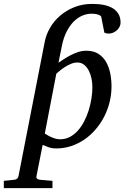

<svg xmlns="http://www.w3.org/2000/svg" viewBox="-116 -757 645 995"><path d="M362.8 -305.2Q362.8 -327.1 358.2 -349.9Q353.5 -372.6 344 -391.1Q334.5 -409.7 319.8 -421.4Q305.2 -433.1 285.2 -433.1Q267.1 -433.1 249 -425Q231 -417 216.1 -407Q201.2 -397 190.4 -387.5Q179.7 -377.9 175.8 -375L116.2 -64.9Q120.6 -62.5 128.7 -57.4Q136.7 -52.2 147.5 -47.4Q158.2 -42.5 170.4 -38.8Q182.6 -35.2 195.8 -35.2Q223.1 -35.2 246.1 -47.4Q269 -59.6 287.6 -80.3Q306.2 -101.1 320.3 -128.4Q334.5 -155.8 343.8 -185.8Q353 -215.8 357.9 -246.6Q362.8 -277.3 362.8 -305.2ZM508.8 -640.1Q508.8 -628.4 503.4 -617.9Q498 -607.4 489.5 -599.9Q481 -592.3 470.2 -587.6Q459.5 -583 448.2 -583Q437.5 -583 431.2 -585.4Q427.7 -586.4 424.8 -587.9L408.2 -671.9Q400.4 -679.7 387.5 -682.9Q374.5 -686 357.9 -686Q334 -686 310.1 -675.8Q286.1 -665.5 265.6 -644.8Q245.1 -624 229.2 -593Q213.4 -562 205.1 -521L187 -432.1Q199.7 -440.4 216.1 -451.2Q232.4 -461.9 251 -471.4Q269.5 -481 289.8 -487.5Q310.1 -494.1 331.1 -494.1Q369.1 -494.1 394.3 -477.8Q419.4 -461.4 434.3 -435.1Q449.2 -408.7 455.6 -375.5Q461.9 -342.3 461.9 -309.1Q461.9 -268.1 452.1 -228.3Q442.4 -188.5 424.1 -152.8Q405.8 -117.2 379.9 -86.9Q354 -56.6 322.3 -34.7Q290.5 -12.7 253.4 -0.2Q216.3 12.2 175.8 12.2Q153.3 12.2 135.3 5.9Q117.2 -0.5 105 -5.9L73.2 154.8Q71.3 163.1 75.4 168.2Q79.6 173.3 92.8 174.8L155.8 180.2V217.8H-96.2V180.2L-43.9 174.8Q-22.9 173.3 -20 154.8L116.2 -542Q123 -577.6 143.1 -612.5Q163.1 -647.5 194.8 -675Q226.6 -702.6 268.8 -719.7Q311 -736.8 362.8 -736.8Q396 -736.8 422.9 -731.2Q449.7 -725.6 468.8 -713.9Q487.8 -702.1 498.3 -683.8Q508.8 -665.5 508.8 -640.1Z"/></svg>

Font: Charis SIL
Style: Italic
Weight: 400
Italic angle: -11°
Foundry: SIL International
Version: Version 4.112